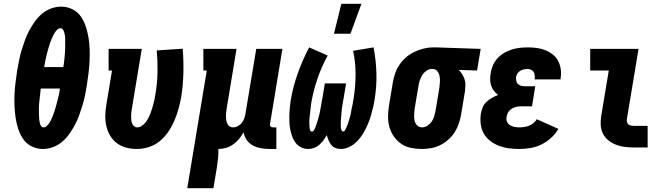

<svg xmlns="http://www.w3.org/2000/svg" viewBox="-20 -778 3540 1013"><path d="M206 8Q175 8 147.5 -5.5Q120 -19 103 -43.5Q86 -68 76.5 -96.5Q67 -125 62.5 -155.5Q58 -186 56.5 -217.5Q55 -249 56.5 -280.5Q58 -312 62 -344Q66 -376 71 -408Q76 -434 81 -460.5Q86 -487 94 -513Q102 -539 111 -564.5Q120 -590 133 -614.5Q146 -639 162.5 -662.5Q179 -686 200.5 -704.5Q222 -723 249 -733Q276 -743 302 -743H303Q334 -743 361.5 -729.5Q389 -716 406 -691.5Q423 -667 432.5 -638.5Q442 -610 447 -579.5Q452 -549 453 -517.5Q454 -486 452.5 -454.5Q451 -423 447 -391Q443 -359 438 -327Q434 -301 428.5 -274.5Q423 -248 415 -222Q407 -196 398 -170.5Q389 -145 376 -120.5Q363 -96 346.5 -72.5Q330 -49 308.5 -30.5Q287 -12 260 -2Q233 8 207 8ZM314 -424Q316 -434 317 -443Q318 -452 319 -461Q320 -470 321 -479Q322 -488 322.5 -497.5Q323 -507 323.5 -516Q324 -525 324 -534Q324 -543 324 -552Q324 -561 324 -570Q324 -579 323 -588Q322 -597 319.5 -605.5Q317 -614 312.5 -621.5Q308 -629 299 -629Q290 -629 282 -621.5Q274 -614 269 -605.5Q264 -597 259.5 -588.5Q255 -580 251.5 -571Q248 -562 245 -553Q242 -544 239 -535Q236 -526 233.5 -516.5Q231 -507 228.5 -498Q226 -489 224 -480Q222 -471 220 -461.5Q218 -452 216.5 -443Q215 -434 213 -424ZM210 -106Q219 -106 227 -113.5Q235 -121 240.5 -129.5Q246 -138 250 -146.5Q254 -155 257.5 -164Q261 -173 264 -182Q267 -191 270 -200Q273 -209 275.5 -218.5Q278 -228 280.5 -237Q283 -246 285 -255Q287 -264 289.5 -273.5Q292 -283 293.5 -292Q295 -301 296 -311H195Q194 -301 193 -292Q192 -283 191 -274Q190 -265 189 -256Q188 -247 187 -237.5Q186 -228 185.5 -219Q185 -210 185 -201Q185 -192 185.5 -183Q186 -174 186 -165Q186 -156 187 -147Q188 -138 190 -129.5Q192 -121 196.5 -113.5Q201 -106 210 -106Z M702 8Q673 8 646 1Q619 -6 597.5 -22Q576 -38 562 -61Q548 -84 541.5 -111Q535 -138 535.5 -167Q536 -196 541 -225L571 -406H553V-520H728L676 -206Q674 -196 673 -186Q672 -176 672 -166Q672 -156 672.5 -146.5Q673 -137 676.5 -128Q680 -119 687 -112.5Q694 -106 704 -106Q717 -106 728.5 -114Q740 -122 748.5 -133Q757 -144 763 -156Q769 -168 774 -180.5Q779 -193 782.5 -205.5Q786 -218 789.5 -230.5Q793 -243 795.5 -255.5Q798 -268 800 -281Q810 -339 811 -397Q812 -455 807 -512L944 -521Q949 -458 947.5 -393.5Q946 -329 936 -265Q930 -234 921.5 -203Q913 -172 900 -141.5Q887 -111 868 -83Q849 -55 823 -33.5Q797 -12 765 -2Q733 8 702 8Z M968 215 1071 -406H1053V-520H1228L1176 -206Q1174 -196 1173 -185.5Q1172 -175 1172 -164.5Q1172 -154 1173.5 -144.5Q1175 -135 1179 -126Q1183 -117 1191 -111.5Q1199 -106 1209 -106Q1222 -106 1234.5 -112.5Q1247 -119 1255.5 -129.5Q1264 -140 1268.5 -153Q1273 -166 1275 -178L1332 -520H1470L1405 -126Q1404 -122 1404.5 -118Q1405 -114 1407.5 -111Q1410 -108 1413.5 -107Q1417 -106 1421 -106H1438V8H1402Q1379 8 1356.5 4Q1334 0 1314.5 -10.5Q1295 -21 1282 -39Q1269 -57 1265 -80Q1255 -61 1241 -44.5Q1227 -28 1210 -16Q1193 -4 1173 2Q1153 8 1133 8H1132Q1133 32 1130.5 57Q1128 82 1124 107L1106 215Z M1777 8Q1762 8 1749 2.5Q1736 -3 1727.5 -14Q1719 -25 1713.5 -38Q1708 -51 1704 -65Q1696 -51 1686.5 -38Q1677 -25 1664.5 -14Q1652 -3 1637 2.5Q1622 8 1607 8Q1586 8 1569 -0.5Q1552 -9 1540.5 -23.5Q1529 -38 1522.5 -55.5Q1516 -73 1512 -92Q1508 -111 1507 -130.5Q1506 -150 1506.5 -170Q1507 -190 1509 -210Q1511 -230 1514 -250Q1526 -321 1551 -391Q1576 -461 1611 -528L1709 -485Q1676 -425 1654.5 -361.5Q1633 -298 1622 -234Q1621 -228 1620.5 -221.5Q1620 -215 1619 -208.5Q1618 -202 1617.5 -195Q1617 -188 1616 -181.5Q1615 -175 1614.5 -168.5Q1614 -162 1613 -155.5Q1612 -149 1612 -142.5Q1612 -136 1612 -129.5Q1612 -123 1612.5 -116.5Q1613 -110 1613.5 -103.5Q1614 -97 1616.5 -90.5Q1619 -84 1625 -84Q1632 -84 1636 -90.5Q1640 -97 1643 -103.5Q1646 -110 1648 -116.5Q1650 -123 1652 -129.5Q1654 -136 1656 -142.5Q1658 -149 1660 -155.5Q1662 -162 1663.5 -168.5Q1665 -175 1666.5 -181.5Q1668 -188 1669 -194.5Q1670 -201 1671.5 -207.5Q1673 -214 1674 -220.5Q1675 -227 1676 -233.5Q1677 -240 1678.5 -246.5Q1680 -253 1681 -260L1694 -338H1806L1793 -260Q1792 -254 1791 -248.5Q1790 -243 1789 -237Q1788 -231 1787 -225.5Q1786 -220 1785 -214Q1784 -208 1783.5 -202.5Q1783 -197 1782.5 -191.5Q1782 -186 1781.5 -180Q1781 -174 1780.5 -168.5Q1780 -163 1779.5 -157Q1779 -151 1778.5 -145.5Q1778 -140 1778 -134.5Q1778 -129 1778 -123Q1778 -117 1778 -111.5Q1778 -106 1779 -100.5Q1780 -95 1782.5 -89.5Q1785 -84 1790 -84Q1796 -84 1799.5 -89.5Q1803 -95 1805.5 -100.5Q1808 -106 1810.5 -112Q1813 -118 1815 -123.5Q1817 -129 1818.5 -134.5Q1820 -140 1822 -146Q1824 -152 1825.5 -157.5Q1827 -163 1828.5 -168.5Q1830 -174 1831 -180Q1832 -186 1833 -191.5Q1834 -197 1835 -203Q1836 -209 1837.5 -214.5Q1839 -220 1840 -226Q1841 -232 1842 -237.5Q1843 -243 1844 -249Q1845 -255 1846 -260Q1856 -324 1856 -387.5Q1856 -451 1843 -510L1951 -528Q1964 -461 1966 -391Q1968 -321 1956 -250Q1953 -230 1948 -210Q1943 -190 1937.5 -170Q1932 -150 1924 -130.5Q1916 -111 1906 -92Q1896 -73 1883.5 -55.5Q1871 -38 1854.5 -23.5Q1838 -9 1818 -0.5Q1798 8 1777 8ZM1742 -600 1781 -758H1887L1829 -600Z M2206 8Q2176 8 2147.5 2Q2119 -4 2096.5 -19.5Q2074 -35 2058 -58Q2042 -81 2034.5 -108Q2027 -135 2027.5 -165Q2028 -195 2033 -225L2053 -345Q2057 -369 2065.5 -393Q2074 -417 2089 -438.5Q2104 -460 2124 -477Q2144 -494 2168 -505Q2192 -516 2216.5 -522Q2241 -528 2265 -528H2281L2516 -520L2497 -406L2400 -409Q2411 -399 2419 -386Q2427 -373 2431.5 -358.5Q2436 -344 2435.5 -328Q2435 -312 2433 -295L2413 -175Q2409 -151 2401 -127Q2393 -103 2379.5 -81.5Q2366 -60 2346 -42Q2326 -24 2303 -12.5Q2280 -1 2255 3.5Q2230 8 2206 8ZM2207 -106Q2222 -106 2235.5 -115Q2249 -124 2258 -137Q2267 -150 2271 -164.5Q2275 -179 2278 -194L2298 -314Q2300 -329 2301 -344.5Q2302 -360 2299.5 -374.5Q2297 -389 2288.5 -401Q2280 -413 2265 -414H2258Q2243 -414 2229.5 -404.5Q2216 -395 2208 -382Q2200 -369 2195 -354.5Q2190 -340 2188 -326L2168 -206Q2166 -195 2165.5 -184.5Q2165 -174 2165 -163.5Q2165 -153 2167 -143Q2169 -133 2174 -124.5Q2179 -116 2187.5 -111Q2196 -106 2207 -106Z M2720 8Q2692 8 2665 4.5Q2638 1 2613 -8.5Q2588 -18 2567 -34Q2546 -50 2533 -72.5Q2520 -95 2516.5 -122.5Q2513 -150 2517 -178Q2520 -194 2526.5 -211Q2533 -228 2546.5 -240.5Q2560 -253 2576 -262Q2592 -271 2608 -277Q2595 -287 2585.5 -299.5Q2576 -312 2571 -327.5Q2566 -343 2566 -359.5Q2566 -376 2569 -393Q2572 -414 2581 -434Q2590 -454 2605 -470.5Q2620 -487 2639.5 -498.5Q2659 -510 2679.5 -516.5Q2700 -523 2721.5 -525.5Q2743 -528 2763 -528Q2788 -528 2811.5 -525Q2835 -522 2856.5 -513.5Q2878 -505 2896 -491Q2914 -477 2924.5 -457Q2935 -437 2938.5 -413.5Q2942 -390 2938 -366L2937 -359H2800L2801 -362Q2802 -371 2801 -381Q2800 -391 2795.5 -398.5Q2791 -406 2782 -410Q2773 -414 2763 -414Q2754 -414 2744.5 -412Q2735 -410 2726 -405Q2717 -400 2711 -391.5Q2705 -383 2703 -373Q2702 -363 2703.5 -353Q2705 -343 2711.5 -336Q2718 -329 2727.5 -326Q2737 -323 2747 -323H2804L2787 -217H2730Q2718 -217 2705 -214.5Q2692 -212 2680.5 -205Q2669 -198 2662 -187Q2655 -176 2653 -163Q2650 -149 2654.5 -137Q2659 -125 2670 -118Q2681 -111 2694 -108.5Q2707 -106 2721 -106Q2733 -106 2746 -108Q2759 -110 2771.5 -115Q2784 -120 2795 -129Q2806 -138 2812 -149L2926 -98Q2911 -72 2887.5 -50.5Q2864 -29 2836 -15.5Q2808 -2 2778.5 3Q2749 8 2720 8Z M3324 0Q3300 0 3276 -3Q3252 -6 3230 -14.5Q3208 -23 3190 -37.5Q3172 -52 3161.5 -72.5Q3151 -93 3149.5 -117Q3148 -141 3152 -166L3192 -406H3094V-520H3349L3287 -147Q3286 -140 3288.5 -133Q3291 -126 3296 -121.5Q3301 -117 3309 -115.5Q3317 -114 3324 -114H3397V0Z"/></svg>

Font: Iosevka Curly Slab Heavy
Style: Italic
Weight: 900
Italic angle: -9°
Monospace: yes
Designer: Belleve Invis
Foundry: Belleve Invis
Version: Version 22.1.2; ttfautohint (v1.8.4)